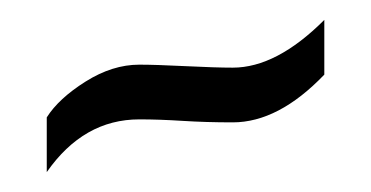

<svg xmlns="http://www.w3.org/2000/svg" viewBox="-20 -750 373 193"><path d="M27 -632Q39 -651 66 -668Q93 -685 120 -685Q136 -685 166.5 -683.5Q197 -682 214 -682Q258 -682 306 -730V-675Q260 -627 214 -627Q187 -627 163.5 -628.5Q140 -630 120 -630Q64 -630 27 -577Z"/></svg>

Font: ColatingCofangSans
Style: Regular
Weight: 400
Foundry: GNU
Version: Version 412.227;June 27, 2022;FontCreator 11.0.0.2412 32-bit